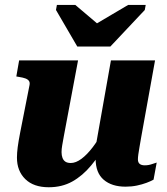

<svg xmlns="http://www.w3.org/2000/svg" viewBox="-20 -761 690 793"><path d="M299.2 -568.8H435.8L578 -719.8L581.8 -740.6H509.2L324.6 -631.6L419.2 -632L291 -740.6H215L211.2 -719.8ZM243.6 -198.4Q239.6 -175.8 236.9 -160.6Q234.2 -145.4 234.2 -132.8Q234.2 -119.2 238.1 -108.9Q242 -98.6 250.2 -93.2Q258.4 -87.8 272.6 -87.8Q293.2 -87.8 316.4 -105Q339.6 -122.2 363.3 -153.3Q387 -184.4 408.8 -227L425 -176.2Q391.6 -119.8 356.2 -77.3Q320.8 -34.8 278.4 -11.2Q236 12.4 181.4 12.4Q118.8 12.4 84.4 -21.3Q50 -55 50 -110Q50 -129.4 53.1 -153.2Q56.2 -177 63.2 -213L101.8 -408.8Q104.2 -420 99.7 -426.6Q95.2 -433.2 85 -437Q74.8 -440.8 58.8 -443.2L47.4 -445.2L59 -511.6H302.4ZM563 -193.4Q559.4 -171.8 556.3 -154.5Q553.2 -137.2 551.4 -124.1Q549.6 -111 549.6 -102.8Q549.6 -90.4 556.7 -84.3Q563.8 -78.2 578 -78.2Q593.8 -78.2 608 -83.3Q622.2 -88.4 627.2 -89.6L614.2 -19Q603 -12.6 585.1 -5.9Q567.2 0.8 545.3 5.4Q523.4 10 498.6 10Q441.6 10 408.3 -18.6Q375 -47.2 375 -104.6Q375 -109.4 375.4 -114.1Q375.8 -118.8 376.6 -124.1Q377.4 -129.4 378.6 -135.6L368.6 -118.8L438.2 -511.6H620.4Z"/></svg>

Font: Roboto Serif 20pt
Style: Italic
Weight: 400
Italic angle: -10°
Designer: Greg Gazdowicz
Foundry: Commercial Type
Version: Version 1.008